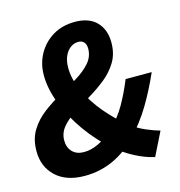

<svg xmlns="http://www.w3.org/2000/svg" viewBox="-102 -755 804 857"><g transform="rotate(-15 300.0 -326.0)"><path d="M186.4 12Q101.2 12 53.2 -32.9Q5.3 -77.8 5.3 -149.8Q5.3 -206 29.8 -245.6Q54.3 -285.2 93.2 -314.7Q132.1 -344.1 176.1 -368.3Q220 -392.4 258.9 -416.3Q297.8 -440.2 322.3 -468.3Q346.9 -496.4 346.9 -534.2Q346.9 -551.9 337.8 -562.7Q328.7 -573.5 311.6 -573.5Q291.4 -573.5 274.8 -561.1Q258.1 -548.8 248.2 -526.4Q238.3 -504 238.3 -472.8Q238.3 -418.7 265.7 -361.2Q293 -303.8 337.1 -251.5Q381.2 -199.3 430.7 -160.5Q464.6 -134.1 500.9 -118.6Q537.2 -103.1 563.9 -96L510.3 12Q467.2 2.5 422 -21Q376.8 -44.5 335.7 -78.9Q276.9 -128.9 229 -195.6Q181.2 -262.2 152.9 -333.7Q124.6 -405.1 124.6 -468.8Q124.6 -522.7 149.2 -566.8Q173.7 -611 217.4 -637.4Q261 -663.8 319.8 -663.8Q384.6 -663.8 419.3 -628.2Q454 -592.6 454 -532.9Q454 -481.1 431.1 -443.2Q408.2 -405.4 372.2 -376.6Q336.2 -347.8 295.6 -323.5Q255 -299.2 219 -276.2Q183 -253.3 160.2 -226.2Q137.3 -199.2 137.3 -164Q137.3 -131.6 156.7 -111.6Q176.1 -91.6 210.4 -91.6Q243.4 -91.6 278.1 -108.4Q312.9 -125.1 346.9 -156.4Q391.2 -198 420.2 -248.9Q449.3 -299.8 472.9 -358.3H593.5Q560.3 -282.7 521.5 -217.9Q482.7 -153.1 428.4 -95.5Q379.6 -44.3 318.4 -16.1Q257.2 12 186.4 12Z"/></g></svg>

Font: SourceCodeVF
Style: Italic
Weight: 200
Italic angle: -11°
Monospace: yes
Designer: Paul D. Hunt, Teo Tuominen
Foundry: Adobe
Version: Version 1.026;hotconv 1.1.0;makeotfexe 2.6.0